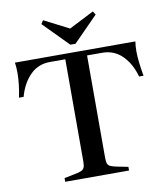

<svg xmlns="http://www.w3.org/2000/svg" viewBox="-93 -947 887 1025"><g transform="rotate(-10 350.0 -435.0)"><path d="M177 -20 232 -31Q259 -36 270.5 -41.5Q282 -47 286.5 -57.5Q291 -68 291 -90V-644H208Q143 -644 99.5 -599.5Q56 -555 37 -485H12Q27 -558 27 -617Q27 -649 23 -673H676Q672 -650 672 -619Q672 -569 687 -485H663Q644 -555 600 -599.5Q556 -644 491 -644H409V-90Q409 -68 413 -57.5Q417 -47 429 -41.5Q441 -36 467 -31L523 -20V0H177ZM198 -851 210 -870 345 -801 480 -870 492 -851 359 -716H331Z"/></g></svg>

Font: Ibarra Real Nova SemiBold
Style: Regular
Weight: 600
Designer: Jose Maria Ribagorda & Octavio Pardo
Foundry: Jose Maria Ribagorda
Version: Version 1.014